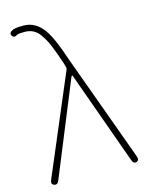

<svg xmlns="http://www.w3.org/2000/svg" viewBox="-121 -882 738 962"><g transform="rotate(-15 248.0 -401.0)"><path d="M64 -12Q55 10 38 3Q21 -3 31 -26L248 -538Q251 -546 248 -554L242 -574Q206 -682 185 -714Q179 -724 172 -734Q144 -775 93 -775Q62 -775 55 -771Q34 -758 26 -774Q17 -790 39 -800Q52 -807 96 -807Q160 -807 202 -746Q235 -698 272 -585Q276 -574 280 -563L475 -28Q483 -6 467 0Q451 6 443 -17L271 -496Q269 -502 267 -502Q265 -502 262 -496Z"/></g></svg>

Font: Resource Han Rounded JP ExtraLight
Style: Regular
Weight: 250
Designer: Cyano Hao (round all glyphs); Ryoko NISHIZUKA 西塚涼子 (kana, bopomofo & ideographs); Paul D. Hunt (Latin, Greek & Cyrillic)
Foundry: Cyano Hao
Version: 0.990